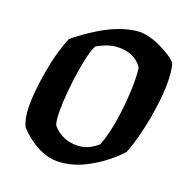

<svg xmlns="http://www.w3.org/2000/svg" viewBox="-88 -652 737 740"><g transform="rotate(15 280.5 -282.5)"><path d="M217 0Q184 0 155.5 -12Q127 -24 105.5 -41Q84 -58 70 -73.5Q56 -89 51 -96Q47 -107 44.5 -121Q42 -135 42 -154Q42 -190 50 -233.5Q58 -277 69.5 -321Q81 -365 95.5 -403Q110 -441 124 -467Q139 -478 166.5 -494.5Q194 -511 228 -527.5Q262 -544 300 -554.5Q338 -565 375 -565Q396 -565 420 -556.5Q444 -548 467 -534.5Q490 -521 507.5 -507Q525 -493 533 -481Q535 -472 536 -461Q537 -450 537 -439Q537 -402 529.5 -356.5Q522 -311 509.5 -264Q497 -217 482 -175.5Q467 -134 452 -105Q433 -86 396.5 -61.5Q360 -37 313.5 -18.5Q267 0 217 0ZM269 -79Q290 -79 309.5 -86.5Q329 -94 346 -107Q357 -128 367 -157Q377 -186 385.5 -220.5Q394 -255 400 -290Q406 -325 409.5 -356Q413 -387 413 -411Q413 -419 413 -424.5Q413 -430 412 -432Q399 -457 371.5 -471.5Q344 -486 308 -486Q289 -486 269 -480.5Q249 -475 230 -466Q217 -447 205 -407.5Q193 -368 182.5 -321Q172 -274 166 -230.5Q160 -187 160 -159Q160 -152 161 -145.5Q162 -139 163 -134Q178 -110 206 -94.5Q234 -79 269 -79Z"/></g></svg>

Font: Texturina 12pt
Style: Bold Italic
Weight: 700
Italic angle: -11°
Designer: Guillermo Torres Carreño
Foundry: Omnibus-Type
Version: Version 1.002